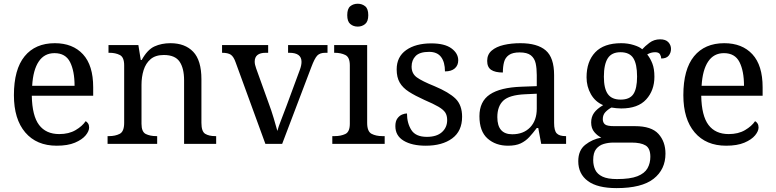

<svg xmlns="http://www.w3.org/2000/svg" viewBox="-20 -762 4108 1017"><path d="M280.3 9.8Q173.8 9.8 113.8 -60.5Q53.7 -130.9 53.7 -257.8Q53.7 -394.5 110.4 -463.9Q167 -533.2 270.5 -533.2Q365.2 -533.2 419.4 -474.6Q473.6 -416 473.6 -299.8V-254.9H148.4Q150.4 -148.4 187 -100.1Q223.6 -51.8 293.9 -51.8Q344.7 -51.8 380.4 -72.8Q416 -93.8 433.6 -120.1Q440.4 -117.2 446.3 -108.4Q452.1 -99.6 452.1 -86.9Q452.1 -67.4 433.6 -44.9Q415 -22.5 377 -6.3Q338.9 9.8 280.3 9.8ZM375 -307.6Q375 -385.7 351.1 -433.1Q327.1 -480.5 268.6 -480.5Q214.8 -480.5 185.1 -436Q155.3 -391.6 150.4 -307.6Z M549.8 0V-41H557.6Q590.8 -41 614.3 -53.2Q637.7 -65.4 637.7 -111.3V-416Q637.7 -459 614.7 -470.7Q591.8 -482.4 559.6 -482.4H554.7V-523.4H712.9L725.6 -444.3H730.5Q760.7 -499 798.3 -516.1Q835.9 -533.2 882.8 -533.2Q960 -533.2 1003.4 -487.8Q1046.9 -442.4 1046.9 -341.8V-111.3Q1046.9 -65.4 1066.9 -53.2Q1086.9 -41 1120.1 -41H1125V0H955.1V-336.9Q955.1 -400.4 931.2 -435.5Q907.2 -470.7 847.7 -470.7Q803.7 -470.7 777.8 -448.7Q752 -426.8 740.7 -390.6Q729.5 -354.5 729.5 -312.5V-106.4Q729.5 -63.5 752.4 -52.2Q775.4 -41 807.6 -41H812.5V0Z M1228.5 -430.7Q1217.8 -461.9 1202.6 -472.2Q1187.5 -482.4 1156.2 -482.4V-523.4H1400.4V-482.4H1387.7Q1329.1 -482.4 1329.1 -435.5Q1329.1 -427.7 1331.1 -418.9Q1333 -410.2 1336.9 -399.4L1403.3 -214.8Q1417 -178.7 1429.7 -136.2Q1442.4 -93.8 1449.2 -68.4Q1454.1 -88.9 1469.7 -127.9Q1485.4 -167 1498 -202.1L1568.4 -392.6Q1577.1 -416 1577.1 -434.6Q1577.1 -482.4 1512.7 -482.4H1505.9V-523.4H1714.8V-482.4H1703.1Q1674.8 -482.4 1660.6 -467.8Q1646.5 -453.1 1628.9 -406.2L1474.6 0H1385.7Z M1740.2 0V-41H1752.9Q1785.2 -41 1809.1 -52.2Q1833 -63.5 1833 -106.4V-416Q1833 -459 1809.1 -470.7Q1785.2 -482.4 1752.9 -482.4H1750V-523.4H1924.8V-111.3Q1924.8 -65.4 1948.2 -53.2Q1971.7 -41 2004.9 -41H2017.6V0ZM1875 -621.1Q1851.6 -621.1 1835.4 -634.8Q1819.3 -648.4 1819.3 -681.6Q1819.3 -715.8 1835.4 -729Q1851.6 -742.2 1875 -742.2Q1897.5 -742.2 1914.1 -729Q1930.7 -715.8 1930.7 -681.6Q1930.7 -648.4 1914.1 -634.8Q1897.5 -621.1 1875 -621.1Z M2235.4 9.8Q2162.1 9.8 2118.2 -16.6Q2074.2 -43 2074.2 -93.8Q2074.2 -120.1 2085 -134.8Q2095.7 -149.4 2109.9 -155.3Q2124 -161.1 2135.7 -161.1Q2135.7 -110.4 2158.7 -73.7Q2181.6 -37.1 2241.2 -37.1Q2293 -37.1 2320.8 -62Q2348.6 -86.9 2348.6 -126Q2348.6 -150.4 2338.4 -166Q2328.1 -181.6 2302.2 -196.8Q2276.4 -211.9 2228.5 -232.4Q2178.7 -254.9 2146 -275.9Q2113.3 -296.9 2097.2 -324.7Q2081.1 -352.5 2081.1 -394.5Q2081.1 -460.9 2131.3 -496.6Q2181.6 -532.2 2264.6 -532.2Q2335 -532.2 2371.1 -505.9Q2407.2 -479.5 2407.2 -442.4Q2407.2 -416 2389.2 -399.9Q2371.1 -383.8 2336.9 -383.8Q2336.9 -432.6 2316.4 -460Q2295.9 -487.3 2252.9 -487.3Q2203.1 -487.3 2181.6 -465.3Q2160.2 -443.4 2160.2 -409.2Q2160.2 -372.1 2188 -352.1Q2215.8 -332 2281.2 -305.7Q2358.4 -273.4 2393.1 -239.3Q2427.7 -205.1 2427.7 -143.6Q2427.7 -67.4 2375 -28.8Q2322.3 9.8 2235.4 9.8Z M2670.9 9.8Q2605.5 9.8 2562.5 -28.3Q2519.5 -66.4 2519.5 -146.5Q2519.5 -224.6 2574.7 -261.7Q2629.9 -298.8 2742.2 -302.7L2823.2 -305.7V-364.3Q2823.2 -399.4 2817.4 -426.3Q2811.5 -453.1 2792 -468.8Q2772.5 -484.4 2732.4 -484.4Q2695.3 -484.4 2675.8 -470.7Q2656.2 -457 2649.9 -433.1Q2643.6 -409.2 2643.6 -377.9Q2602.5 -377.9 2581.5 -392.1Q2560.5 -406.2 2560.5 -439.5Q2560.5 -473.6 2584.5 -494.1Q2608.4 -514.6 2648.4 -523.9Q2688.5 -533.2 2736.3 -533.2Q2826.2 -533.2 2870.6 -495.1Q2915 -457 2915 -364.3V-111.3Q2915 -70.3 2928.7 -55.7Q2942.4 -41 2975.6 -41H2978.5V0H2846.7L2831.1 -84H2823.2Q2802.7 -56.6 2783.2 -35.6Q2763.7 -14.6 2737.8 -2.4Q2711.9 9.8 2670.9 9.8ZM2693.4 -50.8Q2752.9 -50.8 2788.1 -87.4Q2823.2 -124 2823.2 -186.5V-265.6L2760.7 -262.7Q2677.7 -258.8 2646 -229Q2614.3 -199.2 2614.3 -141.6Q2614.3 -50.8 2693.4 -50.8Z M3246.1 234.4Q3144.5 234.4 3093.8 196.8Q3043 159.2 3043 91.8Q3043 34.2 3080.1 4.9Q3117.2 -24.4 3165 -33.2Q3145.5 -42 3128.4 -62Q3111.3 -82 3111.3 -113.3Q3111.3 -142.6 3126.5 -164.1Q3141.6 -185.5 3174.8 -205.1Q3132.8 -222.7 3109.9 -263.2Q3086.9 -303.7 3086.9 -352.5Q3086.9 -436.5 3132.8 -484.9Q3178.7 -533.2 3270.5 -533.2Q3305.7 -533.2 3336.9 -523.4Q3368.2 -513.7 3381.8 -501Q3395.5 -516.6 3419.9 -535.2Q3444.3 -553.7 3476.6 -553.7Q3505.9 -553.7 3520 -538.6Q3534.2 -523.4 3534.2 -502.9Q3534.2 -482.4 3522 -467.3Q3509.8 -452.1 3482.4 -452.1Q3482.4 -462.9 3476.1 -474.1Q3469.7 -485.4 3450.2 -485.4Q3427.7 -485.4 3408.2 -473.6Q3424.8 -453.1 3435.5 -425.3Q3446.3 -397.5 3446.3 -355.5Q3446.3 -283.2 3402.8 -235.4Q3359.4 -187.5 3270.5 -187.5Q3258.8 -187.5 3243.7 -189Q3228.5 -190.4 3218.8 -192.4Q3200.2 -182.6 3186.5 -168Q3172.9 -153.3 3172.9 -130.9Q3172.9 -113.3 3184.1 -103.5Q3195.3 -93.8 3233.4 -93.8H3343.8Q3430.7 -93.8 3467.8 -52.7Q3504.9 -11.7 3504.9 51.8Q3504.9 135.7 3441.9 185.1Q3378.9 234.4 3246.1 234.4ZM3248 186.5Q3318.4 186.5 3356.4 171.4Q3394.5 156.2 3409.7 129.4Q3424.8 102.5 3424.8 68.4Q3424.8 23.4 3399.4 8.3Q3374 -6.8 3325.2 -6.8H3229.5Q3202.1 -6.8 3177.7 0.5Q3153.3 7.8 3137.7 27.3Q3122.1 46.9 3122.1 85.9Q3122.1 114.3 3132.8 137.2Q3143.6 160.2 3170.9 173.3Q3198.2 186.5 3248 186.5ZM3267.6 -234.4Q3315.4 -234.4 3335 -263.7Q3354.5 -293 3354.5 -356.4Q3354.5 -422.9 3334.5 -454.1Q3314.5 -485.4 3266.6 -485.4Q3219.7 -485.4 3199.2 -453.1Q3178.7 -420.9 3178.7 -355.5Q3178.7 -293 3199.7 -263.7Q3220.7 -234.4 3267.6 -234.4Z M3826.2 9.8Q3719.7 9.8 3659.7 -60.5Q3599.6 -130.9 3599.6 -257.8Q3599.6 -394.5 3656.2 -463.9Q3712.9 -533.2 3816.4 -533.2Q3911.1 -533.2 3965.3 -474.6Q4019.5 -416 4019.5 -299.8V-254.9H3694.3Q3696.3 -148.4 3732.9 -100.1Q3769.5 -51.8 3839.8 -51.8Q3890.6 -51.8 3926.3 -72.8Q3961.9 -93.8 3979.5 -120.1Q3986.3 -117.2 3992.2 -108.4Q3998 -99.6 3998 -86.9Q3998 -67.4 3979.5 -44.9Q3960.9 -22.5 3922.9 -6.3Q3884.8 9.8 3826.2 9.8ZM3920.9 -307.6Q3920.9 -385.7 3897 -433.1Q3873 -480.5 3814.5 -480.5Q3760.7 -480.5 3731 -436Q3701.2 -391.6 3696.3 -307.6Z"/></svg>

Font: Noto Serif Todhri
Style: Regular
Weight: 400
Designer: Mikhail Merkuryev
Version: Version 1.000; ttfautohint (v1.8.4.7-5d5b)